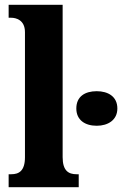

<svg xmlns="http://www.w3.org/2000/svg" viewBox="-20 -780 509 800"><path d="M16 0H308V-54H299C266 -54 241 -68 241 -125V-760H16V-706H27C45 -706 84 -698 84 -646V-125C84 -68 59 -54 27 -54H16ZM383 -256C430 -256 469 -280 469 -328C469 -378 430 -400 383 -400C334 -400 298 -378 298 -328C298 -280 334 -256 383 -256Z"/></svg>

Font: Noto Serif Condensed ExtraBold
Style: Regular
Weight: 800
Width: 3
Designer: Monotype Design Team
Foundry: Monotype Imaging Inc.
Version: Version 2.013